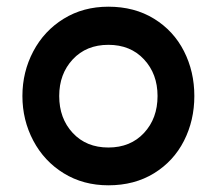

<svg xmlns="http://www.w3.org/2000/svg" viewBox="-20 -540 648 574"><path d="M451 -253Q451 -319 410.5 -362.5Q370 -406 304 -406Q238 -406 197.5 -362.5Q157 -319 157 -253Q157 -186 197.5 -142.5Q238 -99 304 -99Q370 -99 410.5 -142.5Q451 -186 451 -253ZM304 -520Q382 -520 440.5 -484Q499 -448 530 -387Q561 -326 561 -253Q561 -180 530 -119Q499 -58 440.5 -22Q382 14 304 14Q229 14 170.5 -22Q112 -58 79.5 -119.5Q47 -181 47 -253Q47 -325 79.5 -386.5Q112 -448 170.5 -484Q229 -520 304 -520Z"/></svg>

Font: SUIT
Style: Bold
Weight: 700
Designer: Sunn Youn; Korean Glyphs from Source Han Sans (Sandoll Communications; Soo-young Jang, Joo-yeon Kang)
Foundry: Sunn
Version: Version 1.150